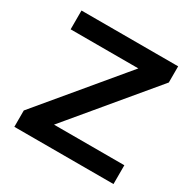

<svg xmlns="http://www.w3.org/2000/svg" viewBox="-158 -857 1001 1008"><g transform="rotate(30 343.0 -352.5)"><path d="M55 0V-99L503 -636L508 -591H55V-705H641V-607L193 -70L188 -114H656V0Z"/></g></svg>

Font: Nunito Sans 10pt SemiExpanded
Style: Bold
Weight: 700
Width: 6
Designer: Vernon Adams
Foundry: Vernon Adams
Version: Version 3.101;gftools[0.9.27]